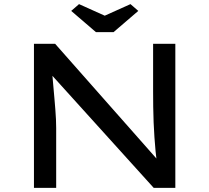

<svg xmlns="http://www.w3.org/2000/svg" viewBox="-20 -913 1017 933"><path d="M145 0V-700H248L754 -127L744 -118Q739 -146 736 -178Q733 -210 730.5 -245.5Q728 -281 726.5 -318.5Q725 -356 724.5 -394Q724 -432 724 -470V-700H832V0H727L228 -552L233 -566Q236 -529 239 -496.5Q242 -464 244.5 -434.5Q247 -405 249 -380Q251 -355 252 -332.5Q253 -310 253 -291V0ZM446 -757 326 -860 364 -893 504 -830H474L614 -893L652 -860L532 -757Z"/></svg>

Font: Lexend Giga
Style: Regular
Weight: 400
Designer: Bonnie Shaver-Troup, Thomas Jockin
Foundry: Lexend
Version: Version 1.007